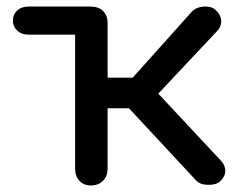

<svg xmlns="http://www.w3.org/2000/svg" viewBox="-20 -567 765 588"><path d="M67.4 -460.9Q45.9 -460.9 33.2 -472.7Q19.5 -485.4 19.5 -502.9Q19.5 -523.4 33.2 -535.2Q45.9 -546.9 67.4 -546.9Q130.9 -546.9 259.8 -546.9Q259.8 -525.4 259.8 -460.9Q211.9 -460.9 67.4 -460.9ZM654.3 -11.7Q640.6 0 617.2 -1Q593.8 -1 581.1 -13.7Q500 -100.6 337.9 -275.4Q395.5 -338.9 567.4 -531.2Q580.1 -544.9 603.5 -546.9Q607.4 -546.9 610.4 -546.9Q628.9 -546.9 639.6 -537.1Q655.3 -523.4 657.2 -505.9Q659.2 -488.3 646.5 -473.6Q585.9 -409.2 464.8 -280.3Q512.7 -228.5 657.2 -74.2Q669.9 -60.5 669.9 -43.9Q669.9 -26.4 654.3 -11.7ZM257.8 1Q236.3 1 222.7 -13.7Q210 -28.3 210 -49.8Q210 -198.2 210 -496.1Q210 -518.6 222.7 -533.2Q236.3 -546.9 257.8 -546.9Q281.2 -546.9 295.9 -533.2Q309.6 -518.6 309.6 -496.1Q309.6 -440.4 309.6 -329.1Q341.8 -329.1 438.5 -329.1Q438.5 -305.7 438.5 -235.4Q406.2 -235.4 309.6 -235.4Q309.6 -188.5 309.6 -49.8Q309.6 -28.3 295.9 -13.7Q281.2 1 257.8 1Z"/></svg>

Font: Abed
Style: Bold
Weight: 700
Designer: Johan Aakerlund
Version: Version 3.105